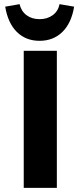

<svg xmlns="http://www.w3.org/2000/svg" viewBox="-20 -902 387 922"><path d="M94 0V-658H253V0ZM170 -706Q104 -706 61 -748.5Q18 -791 5 -870L74 -882Q82 -848 107.5 -829Q133 -810 170 -810Q207 -810 233 -829Q259 -848 266 -882L336 -870Q323 -791 279.5 -748.5Q236 -706 170 -706Z"/></svg>

Font: Ysabeau ExtraBold
Style: Regular
Weight: 800
Designer: Christian Thalmann (Catharsis Fonts)
Version: Version 2.002